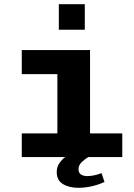

<svg xmlns="http://www.w3.org/2000/svg" viewBox="-20 -750 640 917"><path d="M84 0V-113H254V-396H84V-511H410V-113H564V0ZM261 -608V-730H385V-608ZM355 147Q310 147 280.5 129Q251 111 251 72Q251 48 263.5 29.5Q276 11 292 0H402Q385 10 370 24.5Q355 39 355 58Q355 76 367 83.5Q379 91 397 91Q414 91 431.5 87Q449 83 465 77L479 119Q449 133 416.5 140Q384 147 355 147Z"/></svg>

Font: Chivo Mono
Style: Bold
Weight: 700
Monospace: yes
Designer: Hector Gatti
Foundry: Omnibus-Type
Version: Version 1.008; ttfautohint (v1.8.4.7-5d5b)